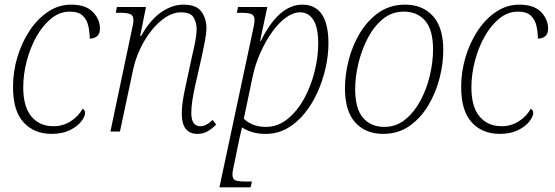

<svg xmlns="http://www.w3.org/2000/svg" viewBox="-20 -566 2387 826"><path d="M202 10Q127 10 81.5 -39.5Q36 -89 36 -191Q36 -258 55 -321Q74 -384 108 -435Q142 -486 187.5 -516Q233 -546 286 -546Q349 -546 379.5 -514.5Q410 -483 410 -443Q410 -421 398 -410.5Q386 -400 366 -400Q366 -427 360 -454Q354 -481 336 -498.5Q318 -516 280 -516Q237 -516 200.5 -486.5Q164 -457 137 -409Q110 -361 95 -303.5Q80 -246 80 -190Q80 -107 115 -65Q150 -23 210 -23Q251 -23 284.5 -44.5Q318 -66 335 -98Q346 -93 346 -80Q346 -65 329.5 -43.5Q313 -22 280.5 -6Q248 10 202 10Z M830 10Q762 10 762 -77Q762 -101 766 -129.5Q770 -158 778 -193L807 -328Q815 -361 820.5 -390.5Q826 -420 826 -441Q826 -467 813.5 -490Q801 -513 758 -513Q726 -513 694 -492.5Q662 -472 633.5 -437Q605 -402 584 -358Q563 -314 553 -268L496 0H455L546 -432Q554 -466 554 -479Q554 -500 540 -505.5Q526 -511 496 -511H478L483 -536H608L583 -411H587Q626 -481 673.5 -513.5Q721 -546 769 -546Q825 -546 846.5 -516Q868 -486 868 -446Q868 -422 862 -391.5Q856 -361 850 -332L819 -195Q812 -163 807.5 -134Q803 -105 803 -80Q803 -23 842 -23Q867 -23 895 -50L910 -30Q892 -12 873 -1Q854 10 830 10Z M924 240 1067 -431Q1071 -447 1073 -459.5Q1075 -472 1075 -480Q1075 -500 1061.5 -505.5Q1048 -511 1017 -511H999L1004 -536H1130L1099 -390H1102Q1142 -470 1186.5 -508Q1231 -546 1280 -546Q1393 -546 1393 -379Q1393 -329 1381 -275Q1369 -221 1346.5 -170.5Q1324 -120 1291 -79Q1258 -38 1216 -14Q1174 10 1123 10Q1090 10 1064 2Q1038 -6 1021 -18Q1018 -5 1015.5 6.5Q1013 18 1010 30L989 132Q986 146 983 161Q980 176 980 185Q980 205 993.5 210Q1007 215 1039 215H1064L1058 240ZM1123 -20Q1175 -20 1217 -54Q1259 -88 1288.5 -142Q1318 -196 1333.5 -258.5Q1349 -321 1349 -378Q1349 -448 1328 -480.5Q1307 -513 1271 -513Q1241 -513 1209.5 -490Q1178 -467 1150 -427.5Q1122 -388 1100 -338.5Q1078 -289 1067 -237L1029 -56Q1043 -40 1068 -30Q1093 -20 1123 -20Z M1628 10Q1553 10 1508.5 -39Q1464 -88 1464 -186Q1464 -244 1480 -307Q1496 -370 1528.5 -424Q1561 -478 1609.5 -512Q1658 -546 1723 -546Q1798 -546 1842.5 -497Q1887 -448 1887 -350Q1887 -292 1871 -229.5Q1855 -167 1822.5 -112.5Q1790 -58 1741.5 -24Q1693 10 1628 10ZM1633 -20Q1684 -20 1723 -51.5Q1762 -83 1789 -133.5Q1816 -184 1829.5 -242Q1843 -300 1843 -353Q1843 -438 1809 -477Q1775 -516 1717 -516Q1666 -516 1627.5 -484.5Q1589 -453 1562.5 -402.5Q1536 -352 1522 -294Q1508 -236 1508 -183Q1508 -98 1542 -59Q1576 -20 1633 -20Z M2130 10Q2055 10 2009.5 -39.5Q1964 -89 1964 -191Q1964 -258 1983 -321Q2002 -384 2036 -435Q2070 -486 2115.5 -516Q2161 -546 2214 -546Q2277 -546 2307.5 -514.5Q2338 -483 2338 -443Q2338 -421 2326 -410.5Q2314 -400 2294 -400Q2294 -427 2288 -454Q2282 -481 2264 -498.5Q2246 -516 2208 -516Q2165 -516 2128.5 -486.5Q2092 -457 2065 -409Q2038 -361 2023 -303.5Q2008 -246 2008 -190Q2008 -107 2043 -65Q2078 -23 2138 -23Q2179 -23 2212.5 -44.5Q2246 -66 2263 -98Q2274 -93 2274 -80Q2274 -65 2257.5 -43.5Q2241 -22 2208.5 -6Q2176 10 2130 10Z"/></svg>

Font: Noto Serif SemiCondensed ExtraLight
Style: Italic
Weight: 200
Width: 4
Italic angle: -12°
Designer: Monotype Design Team
Foundry: Monotype Imaging Inc.
Version: Version 2.013